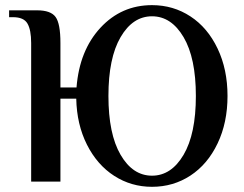

<svg xmlns="http://www.w3.org/2000/svg" viewBox="-20 -700 939 740"><path d="M565.9 20Q485.8 20 420.2 -22.2Q354.5 -64.5 315.2 -142.3Q275.9 -220.2 273.9 -319.8H212.9V0H100.1V-534.2Q100.1 -584.5 85.9 -609.1Q71.8 -633.8 29.8 -633.8H15.1V-660.2H123Q175.8 -660.2 194.3 -634.5Q212.9 -608.9 212.9 -534.2V-362.8H274.9Q286.1 -505.4 366.9 -592.8Q447.8 -680.2 565.9 -680.2Q647.9 -680.2 714.1 -636.7Q780.3 -593.3 818.6 -512.9Q856.9 -432.6 856.9 -330.1Q856.9 -227.5 818.6 -147.2Q780.3 -66.9 714.1 -23.4Q647.9 20 565.9 20ZM444.8 -103.3Q491.7 -22.9 565.9 -22.9Q640.1 -22.9 687.5 -103.3Q734.9 -183.6 734.9 -330.1Q734.9 -476.6 687.5 -556.9Q640.1 -637.2 565.9 -637.2Q491.7 -637.2 444.8 -556.9Q397.9 -476.6 397.9 -330.1Q397.9 -183.6 444.8 -103.3Z"/></svg>

Font: El Messiri SemiBold
Style: Regular
Weight: 600
Designer: Mohamed Gaber
Foundry: Kief Type Foundry
Version: Version 2.007;PS 002.007;hotconv 1.0.88;makeotf.lib2.5.64775